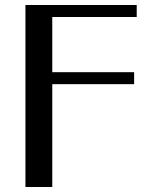

<svg xmlns="http://www.w3.org/2000/svg" viewBox="-20 -746 565 766"><path d="M525.4 -726.1V-678.2H188.5V-458H515.1V-410.2H188.5V0H81.5V-726.1Z"/></svg>

Font: Federov2
Style: Regular
Weight: 400
Designer: Olexa M. Volochay | Cyreal.org
Foundry: Olexa M. Volochay | Cyreal.org
Version: Version 1.000